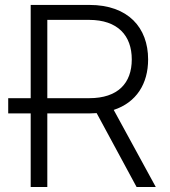

<svg xmlns="http://www.w3.org/2000/svg" viewBox="-20 -747 678 767"><path d="M102.6 0H169V-294H338.4C348 -294 357.2 -294.4 366.1 -295.1L525.6 0H602.3L434.3 -307.9C524.9 -337.7 571.7 -412.3 571.7 -509.6C571.7 -636.7 491.8 -727.3 337.4 -727.3H102.6V-354.8H12.8V-294H102.6ZM169 -354.8V-667.6H335.6C450.6 -667.6 506.4 -604.8 506.4 -509.6C506.4 -414.4 450.6 -354.8 336.6 -354.8Z"/></svg>

Font: Karasuma Gothic
Style: Light
Weight: 300
Designer: Rasmus Andersson / Ryoko Nishizuka
Foundry: rsms
Version: Version 1.00